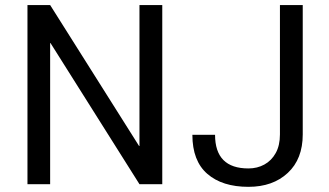

<svg xmlns="http://www.w3.org/2000/svg" viewBox="-20 -731 1304 762"><path d="M624 0H533.5L180.5 -560H179V0H89V-711H179L532 -151.5H533.5V-711H624ZM966 10.5Q862 10.5 802.8 -41Q743.5 -92.5 743.5 -196H833.5Q833.5 -62.5 966 -62.5Q1001 -62.5 1029.2 -78Q1057.5 -93.5 1074.2 -123.5Q1091 -153.5 1091 -197.5V-711H1181.5V-197.5Q1181.5 -100 1122.2 -44.8Q1063 10.5 966 10.5Z"/></svg>

Font: Roberto Sans
Style: Regular
Weight: 400
Designer: Google (font) & Cristiano Sobral (main changes)
Version: Version 1.500; ttfautohint (v1.8.4.7-5d5b-dirty)